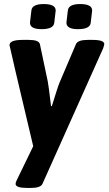

<svg xmlns="http://www.w3.org/2000/svg" viewBox="-20 -722 539 948"><path d="M27 -499Q27 -525 91 -525H123Q172 -525 177 -504L216 -319Q218 -309 222 -279Q226 -249 232 -198H236Q250 -243 259.5 -273Q269 -303 276 -319L355 -504Q364 -525 413 -525H437Q495 -525 495 -504Q495 -503 490 -485L190 185Q181 206 132 206H115Q57 206 57 186Q57 178 63 167L144 0Q27 -493 27 -499ZM315 -670Q318 -702 376 -702Q435 -702 435 -670L428 -610Q425 -578 365 -578Q308 -578 308 -610ZM135 -670Q138 -702 196 -702Q255 -702 255 -670L248 -610Q245 -578 185 -578Q128 -578 128 -610Z"/></svg>

Font: AsCom
Style: Bold Italic
Weight: 700
Italic angle: -48°
Designer: AsCom
Foundry: AsCom
Version: Version 1.001